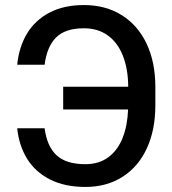

<svg xmlns="http://www.w3.org/2000/svg" viewBox="-20 -737 689 767"><path d="M321.3 -81.1Q375.5 -81.1 413.1 -109.1Q450.7 -137.2 470 -186.5Q489.3 -235.8 491.7 -299.8H232.4V-390.6H492.2Q491.7 -461.9 470.9 -514.4Q450.2 -566.9 410.6 -595.5Q371.1 -624 315.4 -624Q240.7 -624 204.1 -587.4Q167.5 -550.8 158.2 -478.5H48.8Q55.7 -548.8 87.6 -602.3Q119.6 -655.8 177 -686.3Q234.4 -716.8 315.4 -716.8Q401.9 -716.8 466.3 -676.5Q530.8 -636.2 565.7 -562.3Q600.6 -488.3 600.6 -389.6V-316.4Q600.6 -217.8 566.4 -144Q532.2 -70.3 469 -30.3Q405.8 9.8 321.3 9.8Q238.3 9.8 179.4 -20.3Q120.6 -50.3 88.1 -103Q55.7 -155.8 48.8 -224.6H158.2Q167.5 -152.8 205.8 -116.9Q244.1 -81.1 321.3 -81.1Z"/></svg>

Font: Pretendard JP Medium
Style: Regular
Weight: 500
Designer: Base glyphs from Inter by Rasmus Andersson; Hangeul glyphs from Noto Sans CJK(Source Han Sans) by Jang Soo-young and Kan
Foundry: Kil Hyung-jin
Version: Version 1.309